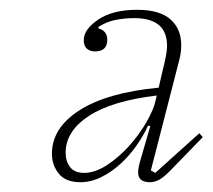

<svg xmlns="http://www.w3.org/2000/svg" viewBox="-20 -724 434 392"><path d="M144 -352Q114 -352 100 -369.5Q86 -387 86 -410Q86 -463 142.5 -499Q199 -535 304 -545L312 -580Q315 -591 318 -605.5Q321 -620 321 -631Q321 -687 254 -687Q233 -687 214.5 -683Q196 -679 181 -669V-666Q199 -661 199 -643Q199 -619 174 -619Q164 -619 157.5 -624.5Q151 -630 151 -642Q151 -664 180.5 -684Q210 -704 260 -704Q306 -704 328 -684.5Q350 -665 350 -632Q350 -618 347 -605.5Q344 -593 341 -582L288 -376L297 -371L387 -452L394 -444L327 -375Q313 -361 304 -356.5Q295 -352 286 -352Q262 -352 262 -372Q262 -376 263 -382Q264 -388 267 -398L287 -467H282Q273 -447 258.5 -426.5Q244 -406 226 -389.5Q208 -373 187 -362.5Q166 -352 144 -352ZM152 -371Q174 -371 198.5 -387Q223 -403 244 -426.5Q265 -450 279.5 -475.5Q294 -501 298 -520L300 -529Q208 -518 161 -487Q114 -456 114 -412Q114 -395 123 -383Q132 -371 152 -371Z"/></svg>

Font: IBM Plex Serif ExtraLight
Style: Italic
Weight: 200
Italic angle: -14°
Designer: Mike Abbink, Paul van der Laan, Pieter van Rosmalen
Foundry: Bold Monday
Version: Version 2.5